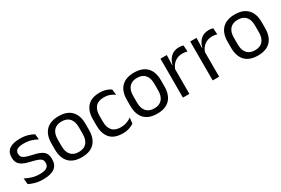

<svg xmlns="http://www.w3.org/2000/svg" viewBox="56 -1286 3055 2084"><g transform="rotate(-30 1584.0 -244.0)"><path d="M218.5 11Q159.5 11 115.5 -1.8Q71.5 -14.5 42.5 -29.5L35 -104.5Q71.5 -85.5 115.2 -71.5Q159 -57.5 214.5 -57.5Q271 -57.5 299.5 -75.5Q328 -93.5 328 -129V-134.5Q328 -157.5 317.2 -172.5Q306.5 -187.5 278.5 -199Q250.5 -210.5 199 -222Q137.5 -235.5 102 -253.8Q66.5 -272 51.2 -299Q36 -326 36 -365V-369.5Q36 -433.5 80.5 -466.5Q125 -499.5 214.5 -499.5Q272 -499.5 314.2 -486.5Q356.5 -473.5 383.5 -457.5L391 -389Q358.5 -408 316.5 -420.5Q274.5 -433 222 -433Q184 -433 160.5 -425.2Q137 -417.5 126.5 -403.2Q116 -389 116 -369V-365Q116 -343 126.5 -327.8Q137 -312.5 164.2 -301.2Q191.5 -290 240 -279.5Q302.5 -267 339.2 -249.5Q376 -232 392 -205.2Q408 -178.5 408 -136.5V-128Q408 -59 360 -24Q312 11 218.5 11Z M700 12.5Q595 12.5 540.8 -44.2Q486.5 -101 486.5 -207.5V-282Q486.5 -388 541 -444.5Q595.5 -501 700 -501Q805 -501 859.2 -444.5Q913.5 -388 913.5 -282V-207.5Q913.5 -101 859.2 -44.2Q805 12.5 700 12.5ZM700 -53.5Q765 -53.5 798.8 -92Q832.5 -130.5 832.5 -203V-286.5Q832.5 -358.5 798.8 -396.8Q765 -435 700 -435Q635.5 -435 601.5 -396.8Q567.5 -358.5 567.5 -286.5V-203Q567.5 -130.5 601.5 -92Q635.5 -53.5 700 -53.5Z M1215 11Q1110 11 1058.8 -45.8Q1007.5 -102.5 1007.5 -206.5V-282.5Q1007.5 -387 1059 -443.2Q1110.5 -499.5 1215 -499.5Q1246 -499.5 1271.5 -493.8Q1297 -488 1317.2 -478.8Q1337.5 -469.5 1351.5 -459.5L1358.5 -389Q1335 -407 1302.8 -419.5Q1270.5 -432 1227 -432Q1157 -432 1122.8 -393.2Q1088.5 -354.5 1088.5 -280.5V-208.5Q1088.5 -136 1122.8 -97Q1157 -58 1227 -58Q1272 -58 1304.8 -70.5Q1337.5 -83 1363 -101L1355.5 -29.5Q1333.5 -14.5 1298 -1.8Q1262.5 11 1215 11Z M1645.5 12.5Q1540.5 12.5 1486.2 -44.2Q1432 -101 1432 -207.5V-282Q1432 -388 1486.5 -444.5Q1541 -501 1645.5 -501Q1750.5 -501 1804.8 -444.5Q1859 -388 1859 -282V-207.5Q1859 -101 1804.8 -44.2Q1750.5 12.5 1645.5 12.5ZM1645.5 -53.5Q1710.5 -53.5 1744.2 -92Q1778 -130.5 1778 -203V-286.5Q1778 -358.5 1744.2 -396.8Q1710.5 -435 1645.5 -435Q1581 -435 1547 -396.8Q1513 -358.5 1513 -286.5V-203Q1513 -130.5 1547 -92Q1581 -53.5 1645.5 -53.5Z M2048.5 -298.5 2030 -361 2050 -362Q2066 -424 2105 -459.8Q2144 -495.5 2208.5 -495.5Q2224.5 -495.5 2237.2 -493Q2250 -490.5 2260 -487L2265 -408.5Q2252.5 -412.5 2237.2 -415Q2222 -417.5 2203.5 -417.5Q2148.5 -417.5 2107.8 -387Q2067 -356.5 2048.5 -298.5ZM1971.5 0V-488H2050.5L2046.5 -344L2052.5 -338V0Z M2421.5 -298.5 2403 -361 2423 -362Q2439 -424 2478 -459.8Q2517 -495.5 2581.5 -495.5Q2597.5 -495.5 2610.2 -493Q2623 -490.5 2633 -487L2638 -408.5Q2625.5 -412.5 2610.2 -415Q2595 -417.5 2576.5 -417.5Q2521.5 -417.5 2480.8 -387Q2440 -356.5 2421.5 -298.5ZM2344.5 0V-488H2423.5L2419.5 -344L2425.5 -338V0Z M2908 12.5Q2803 12.5 2748.8 -44.2Q2694.5 -101 2694.5 -207.5V-282Q2694.5 -388 2749 -444.5Q2803.5 -501 2908 -501Q3013 -501 3067.2 -444.5Q3121.5 -388 3121.5 -282V-207.5Q3121.5 -101 3067.2 -44.2Q3013 12.5 2908 12.5ZM2908 -53.5Q2973 -53.5 3006.8 -92Q3040.5 -130.5 3040.5 -203V-286.5Q3040.5 -358.5 3006.8 -396.8Q2973 -435 2908 -435Q2843.5 -435 2809.5 -396.8Q2775.5 -358.5 2775.5 -286.5V-203Q2775.5 -130.5 2809.5 -92Q2843.5 -53.5 2908 -53.5Z"/></g></svg>

Font: Anek Odia
Style: Regular
Weight: 400
Designer: Yesha Goshar & Mahesh Sahu (Odia), Yesha Goshar (Latin)
Foundry: Ek Type
Version: Version 1.003